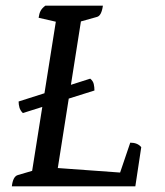

<svg xmlns="http://www.w3.org/2000/svg" viewBox="-20 -661 586 681"><path d="M22 0Q26 -35 43 -40L94 -55L178 -584L117 -598Q119 -613 124 -622.5Q129 -632 141 -641H345Q340 -605 324 -601L267 -585L185 -65L406 -49L442 -155Q468 -155 481 -139L460 0ZM46 -301 300 -382Q310 -374 312.5 -363Q315 -352 315 -340L61 -260Q52 -269 49 -279.5Q46 -290 46 -301Z"/></svg>

Font: Petrona Medium
Style: Italic
Weight: 500
Italic angle: -9°
Designer: Ringo R. Seeber
Foundry: Ringo R. Seeber
Version: Version 2.001; ttfautohint (v1.8.3)